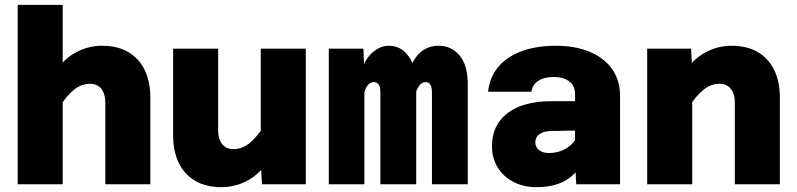

<svg xmlns="http://www.w3.org/2000/svg" viewBox="-20 -761 3290 793"><path d="M415 0V-338Q415 -373 398.5 -394Q382 -415 352 -415Q317 -415 287 -391.5Q257 -368 220 -312L202 -456Q243 -518 294 -545Q345 -572 401 -572Q466 -572 510.5 -545.5Q555 -519 578 -471Q601 -423 601 -357V0ZM53 0V-741H239V0Z M881 -560V-221Q881 -187 897.5 -166Q914 -145 944 -145Q979 -145 1009 -168.5Q1039 -192 1076 -247L1094 -104Q1053 -42 1002 -15Q951 12 895 12Q830 12 785.5 -14.5Q741 -41 718 -89Q695 -137 695 -202V-560ZM1243 -560V0H1062L1057 -86V-560Z M1764 0V-379Q1764 -400 1757.5 -411Q1751 -422 1737 -422Q1717 -422 1702.5 -392Q1688 -362 1676 -287L1666 -375Q1658 -465 1693.5 -518.5Q1729 -572 1792 -572Q1845 -572 1878.5 -531.5Q1912 -491 1912 -412V0ZM1338 0V-560H1481L1485 -459V0ZM1551 0V-379Q1551 -402 1544 -412Q1537 -422 1524 -422Q1501 -422 1488.5 -390.5Q1476 -359 1465 -287L1466 -381Q1461 -439 1477.5 -482Q1494 -525 1523.5 -548.5Q1553 -572 1586 -572Q1637 -572 1668 -528Q1699 -484 1699 -414V0Z M2360 0 2355 -87V-374Q2355 -406 2331.5 -424.5Q2308 -443 2267 -443Q2227 -443 2203 -427Q2179 -411 2175 -382H1996Q2002 -441 2037 -483.5Q2072 -526 2133 -549Q2194 -572 2276 -572Q2355 -572 2414.5 -547.5Q2474 -523 2507.5 -476.5Q2541 -430 2541 -364V0ZM2196 12Q2143 12 2101 -9.5Q2059 -31 2035.5 -69.5Q2012 -108 2012 -157Q2012 -245 2076.5 -294Q2141 -343 2257 -343H2371L2370 -222L2259 -220Q2227 -220 2209 -207.5Q2191 -195 2191 -173Q2191 -154 2206 -141.5Q2221 -129 2247 -129Q2285 -129 2315 -146Q2345 -163 2363 -193L2381 -84Q2355 -35 2308.5 -11.5Q2262 12 2196 12Z M3015 0V-339Q3015 -373 2998.5 -394Q2982 -415 2952 -415Q2917 -415 2887 -391.5Q2857 -368 2820 -313L2802 -456Q2843 -518 2894 -545Q2945 -572 3001 -572Q3066 -572 3110.5 -545.5Q3155 -519 3178 -471Q3201 -423 3201 -358V0ZM2653 0V-560H2834L2839 -474V0Z"/></svg>

Font: Azeret Mono ExtraBold
Style: Regular
Weight: 800
Designer: Martin Vácha
Foundry: Displaay
Version: Version 1.002